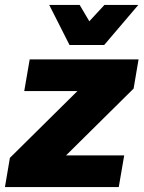

<svg xmlns="http://www.w3.org/2000/svg" viewBox="-45 -756 580 776"><path d="M435 0H-25L-5 -118L268 -388H53L75 -516H515L495 -398L222 -128H457ZM376 -574H236L154 -736H277L316 -670L377 -736H514Z"/></svg>

Font: Creato Display Black
Style: Italic
Weight: 900
Italic angle: -10°
Version: Version 1.000